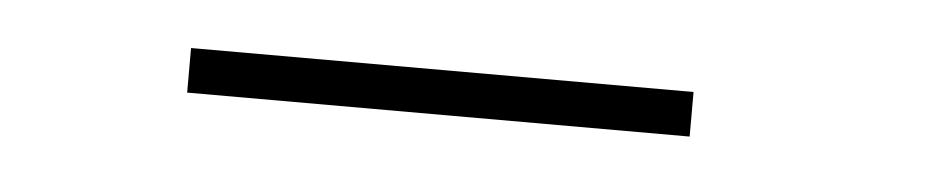

<svg xmlns="http://www.w3.org/2000/svg" viewBox="-22 -725 576 118"><g transform="rotate(5 266.0 -666.0)"><path d="M93.5 -653H403.5V-680.5H93.5Z"/></g></svg>

Font: Anybody SemiExpanded Light
Style: Regular
Weight: 300
Width: 6
Version: Version 1.113;gftools[0.9.25]